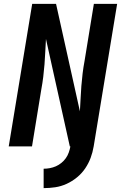

<svg xmlns="http://www.w3.org/2000/svg" viewBox="-20 -755 640 990"><path d="M205 215V115Q221 115 237 112Q253 109 268 102.5Q283 96 296.5 85Q310 74 319.5 60.5Q329 47 334.5 31.5Q340 16 343 0H340L217 -554Q215 -522 213.5 -489Q212 -456 209.5 -423.5Q207 -391 203 -358.5Q199 -326 193 -294L145 0H25L146 -735H269L392 -181Q394 -213 395.5 -246Q397 -279 399.5 -311.5Q402 -344 406 -376.5Q410 -409 416 -441L464 -735H584L463 0Q458 30 447.5 58.5Q437 87 419.5 113Q402 139 377 159.5Q352 180 323.5 193Q295 206 265 210.5Q235 215 205 215Z"/></svg>

Font: Iosevka Curly Extended Oblique
Style: Bold
Weight: 700
Width: 7
Italic angle: -9°
Monospace: yes
Designer: Belleve Invis
Foundry: Belleve Invis
Version: Version 11.1.0; ttfautohint (v1.8.3)